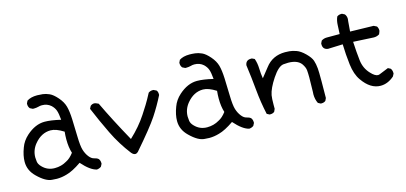

<svg xmlns="http://www.w3.org/2000/svg" viewBox="-57 -958 2882 1363"><g transform="rotate(-15 1383.5 -276.5)"><path d="M522 33Q475 23 415 -45Q350 0 304 12Q267 23 231 23L197 21Q150 19 90 -40Q40 -88 40 -152Q40 -198 61 -253Q77 -298 116 -333Q181 -391 250 -391Q296 -391 368 -374Q364 -421 356 -443.5Q348 -466 328 -485Q301 -509 262 -509Q248 -509 235 -505Q219 -501 204 -501H194L174 -511Q163 -524 163 -542V-548L172 -567Q200 -586 248 -586Q265 -586 288 -583.5Q311 -581 336.5 -569.5Q362 -558 392 -523.5Q422 -489 432 -453Q442 -417 444.5 -357Q447 -297 448.5 -228Q450 -159 459.5 -128.5Q469 -98 486.5 -75.5Q504 -53 523.5 -49Q543 -45 554 -35Q564 -22 564 -4V2L554 21Q541 31 522 33ZM236 -54Q285 -54 325 -78Q354 -92 381 -128Q367 -171 367 -230Q367 -257 370 -286Q315 -321 275 -321Q207 -321 156 -259Q121 -216 121 -163Q121 -153 123.5 -132.5Q126 -112 145 -93Q182 -54 236 -54Z M814 -3Q800 -3 786 -20Q721 -104 674 -201Q627 -298 586 -396L596 -415Q608 -426 625 -426Q633 -426 655 -415Q718 -282 811 -114Q885 -183 934 -258Q983 -333 994.5 -355.5Q1006 -378 1018 -399Q1032 -409 1049 -409H1055L1076 -399Q1085 -388 1085 -371V-364Q1049 -292 1004.5 -224.5Q960 -157 834 -12Q824 -3 814 -3Z M1642 33Q1595 23 1535 -45Q1470 0 1424 12Q1387 23 1351 23L1317 21Q1270 19 1210 -40Q1160 -88 1160 -152Q1160 -198 1181 -253Q1197 -298 1236 -333Q1301 -391 1370 -391Q1416 -391 1488 -374Q1484 -421 1476 -443.5Q1468 -466 1448 -485Q1421 -509 1382 -509Q1368 -509 1355 -505Q1339 -501 1324 -501H1314L1294 -511Q1283 -524 1283 -542V-548L1292 -567Q1320 -586 1368 -586Q1385 -586 1408 -583.5Q1431 -581 1456.5 -569.5Q1482 -558 1512 -523.5Q1542 -489 1552 -453Q1562 -417 1564.5 -357Q1567 -297 1568.5 -228Q1570 -159 1579.5 -128.5Q1589 -98 1606.5 -75.5Q1624 -53 1643.5 -49Q1663 -45 1674 -35Q1684 -22 1684 -4V2L1674 21Q1661 31 1642 33ZM1356 -54Q1405 -54 1445 -78Q1474 -92 1501 -128Q1487 -171 1487 -230Q1487 -257 1490 -286Q1435 -321 1395 -321Q1327 -321 1276 -259Q1241 -216 1241 -163Q1241 -153 1243.5 -132.5Q1246 -112 1265 -93Q1302 -54 1356 -54Z M2184 -8H2178L2159 -18Q2144 -48 2144 -85L2145 -101Q2147 -169 2147 -209Q2147 -238 2145 -261Q2143 -284 2124 -311Q2096 -348 2028 -348Q2016 -348 1993 -346Q1956 -341 1910.5 -272.5Q1865 -204 1856 -156Q1852 -132 1852 -88V-57L1843 -37Q1831 -27 1813 -27H1807L1788 -37Q1768 -128 1759.5 -220.5Q1751 -313 1738 -407Q1743 -444 1781 -444H1788L1807 -435Q1819 -401 1820 -362Q1821 -323 1827 -288Q1854 -321 1881 -356Q1934 -426 2027 -426Q2038 -426 2058.5 -424.5Q2079 -423 2108 -413Q2137 -403 2169.5 -371Q2202 -339 2210.5 -313.5Q2219 -288 2222 -254Q2224 -234 2224 -160L2223 -37L2214 -18Q2202 -8 2184 -8Z M2622 -20Q2547 -20 2489 -104Q2457 -149 2448 -223.5Q2439 -298 2437 -374L2328 -370Q2291 -375 2291 -412V-419L2300 -438Q2318 -450 2340 -450H2435Q2437 -481 2438 -514.5Q2439 -548 2451 -575Q2464 -585 2482 -585H2488L2507 -575Q2519 -560 2519 -539Q2519 -531 2517 -522L2511 -448L2683 -444L2705 -433Q2714 -419 2714 -402Q2714 -397 2705 -376Q2687 -364 2664 -364L2513 -372Q2517 -294 2524 -233.5Q2531 -173 2571 -131Q2601 -98 2624 -98Q2631 -98 2647.5 -105.5Q2664 -113 2703 -128L2722 -118Q2732 -104 2732 -86V-80L2722 -61Q2675 -20 2622 -20Z"/></g></svg>

Font: Xiaolai SC
Style: Regular
Weight: 400
Designer: Nozomi Seto 瀬戸のぞみ
Version: Version 3.11;December 4, 2020;FontCreator 13.0.0.2613 64-bit